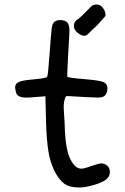

<svg xmlns="http://www.w3.org/2000/svg" viewBox="-20 -827 553 849"><path d="M386.7 -801.8Q399.4 -808.6 412.1 -806.6Q424.8 -804.7 432.6 -794.9Q440.4 -786.1 444.3 -775.4Q449.2 -758.8 443.4 -752.9Q442.4 -752 426.8 -734.4Q407.2 -711.9 400.9 -707Q394.5 -702.1 367.2 -674.8Q361.3 -668.9 352.5 -668.9Q340.8 -668.9 326.2 -679.7Q306.6 -693.4 306.6 -712.9Q306.6 -732.4 327.1 -744.1Q328.1 -745.1 342.8 -757.8Q353.5 -767.6 386.7 -801.8ZM220.7 -730.5Q230.5 -738.3 246.1 -738.3Q268.6 -738.3 278.3 -726.6Q287.1 -715.8 287.1 -691.4Q287.1 -677.7 282.2 -600.6Q277.3 -510.7 277.3 -488.3Q277.3 -483.4 357.4 -476.6Q420.9 -471.7 438 -463.9Q455.1 -456.1 455.1 -436.5Q455.1 -418.9 446.3 -407.2Q437.5 -395.5 414.1 -395.5Q411.1 -395.5 363.3 -397.5Q284.2 -401.4 278.3 -402.3H276.4Q270.5 -402.3 267.6 -392.6Q261.7 -376 261.7 -354.5Q261.7 -351.6 261.7 -348.6Q265.6 -295.9 265.6 -285.2Q267.6 -195.3 280.3 -151.4Q289.1 -121.1 304.7 -101.1Q320.3 -81.1 338.9 -81.1Q352.5 -81.1 386.7 -93.8Q417 -104.5 428.7 -104.5Q443.4 -104.5 456.1 -92.8Q465.8 -83 465.8 -66.4Q465.8 -46.9 450.2 -34.2Q434.6 -20.5 397.5 -9.8Q358.4 2 331.1 2H327.1Q287.1 2 263.2 -15.6Q239.3 -33.2 218.8 -75.2Q201.2 -113.3 194.3 -156.2Q185.5 -210.9 183.6 -289.1L180.7 -401.4L132.8 -397.5Q108.4 -395.5 95.7 -395.5Q56.6 -395.5 50.8 -418Q46.9 -435.5 46.9 -440.4Q46.9 -457 63 -464.4Q79.1 -471.7 124 -475.6Q182.6 -480.5 188.5 -487.3Q192.4 -492.2 199.2 -588.9Q206.1 -683.6 209 -704.1Q211.9 -724.6 220.7 -730.5Z"/></svg>

Font: sage sans
Style: Regular
Weight: 400
Version: Version 001.032